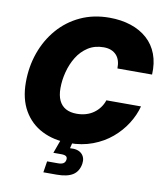

<svg xmlns="http://www.w3.org/2000/svg" viewBox="-99 -819 944 1101"><g transform="rotate(10 373.0 -268.5)"><path d="M345.2 10.3Q255.4 10.3 186.8 -24.4Q118.2 -59.1 79.3 -126.5Q40.5 -193.8 40.5 -290.5Q40.5 -381.3 69.1 -462.2Q97.7 -543 151.4 -605.2Q205.1 -667.5 280.5 -702.6Q356 -737.8 449.2 -737.8Q518.1 -737.8 574.2 -719.2Q630.4 -700.7 670.2 -665Q710 -629.4 729.5 -577.6Q749 -525.9 745.6 -459H543.9Q544.4 -483.4 538.6 -502.9Q532.7 -522.5 520.3 -536.1Q507.8 -549.8 489.3 -557.4Q470.7 -564.9 445.8 -564.9Q393.6 -564.9 355 -540Q316.4 -515.1 291.5 -474.6Q266.6 -434.1 254.2 -386Q241.7 -337.9 241.7 -291.5Q241.7 -248.5 255.1 -220Q268.6 -191.4 294.4 -177Q320.3 -162.6 358.4 -162.6Q387.2 -162.6 411.9 -169.9Q436.5 -177.2 456.3 -191.2Q476.1 -205.1 490.7 -224.6Q505.4 -244.1 513.2 -268.1H714.8Q701.2 -215.8 669.7 -166Q638.2 -116.2 591.1 -76.4Q543.9 -36.6 481.9 -13.2Q419.9 10.3 345.2 10.3ZM229 201.2 239.3 135.7H302.7Q322.8 135.7 333.5 129.2Q344.2 122.6 346.7 108.4Q349.1 94.2 340.8 87.6Q332.5 81.1 312 81.1H266.1L303.7 -22.5H369.1L365.7 -2.9L355.5 38.6Q401.4 34.7 423.8 56.4Q446.3 78.1 440.4 115.2Q432.6 160.2 400.1 180.7Q367.7 201.2 306.2 201.2Z"/></g></svg>

Font: Inter 20pt Black
Style: Italic
Weight: 900
Italic angle: -9.3988°
Version: Version 4.001;git-66647c0bb